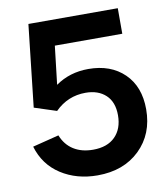

<svg xmlns="http://www.w3.org/2000/svg" viewBox="-80 -768 742 846"><g transform="rotate(-10 290.5 -345.0)"><path d="M289.1 9.8Q195.8 9.8 125.7 -35.4Q55.7 -80.6 30.8 -164.1L148.9 -193.8Q166 -150.4 201.9 -127.7Q237.8 -105 289.1 -105Q353 -105 387.9 -140.1Q422.9 -175.3 422.9 -235.8Q422.9 -294.9 389.2 -326.4Q355.5 -357.9 298.8 -357.9Q219.2 -357.9 162.1 -300.8L63 -333L104 -700.2H503.9V-585.9H202.1L182.1 -414.1Q245.6 -459 329.1 -459Q429.2 -459 489.5 -400.4Q549.8 -341.8 549.8 -240.2Q549.8 -129.4 478 -59.8Q406.2 9.8 289.1 9.8Z"/></g></svg>

Font: Fixel Text SemiBold
Style: Regular
Weight: 600
Width: 4
Designer: AlfaBravo + MacPaw
Foundry: Kyrylo Tkachov, Marchela Mozhyna, Serhii Makarenko, Maria Weinstein, Zakhar Kryvoshyya
Version: Version 1.211